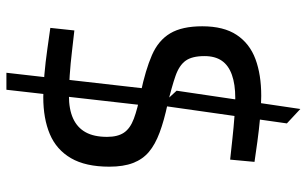

<svg xmlns="http://www.w3.org/2000/svg" viewBox="-199 -634 957 599"><g transform="rotate(90 279.5 -334.5)"><path d="M207 124 258 -324 310 -316 260 124ZM309 -357 263 -407 320 -793 365 -751ZM283 9Q252 9 212.5 5.5Q173 2 134.5 -3.5Q96 -9 67 -13L75 -88Q103 -85 140.5 -80.5Q178 -76 215 -73.5Q252 -71 278 -71Q321 -71 349.5 -84Q378 -97 392.5 -123Q407 -149 407 -190Q407 -223 394 -242.5Q381 -262 350.5 -273.5Q320 -285 269 -295Q198 -310 152 -330Q106 -350 84 -387Q62 -424 62 -487Q62 -554 89 -594.5Q116 -635 164.5 -653Q213 -671 279 -671Q309 -671 347 -667.5Q385 -664 421.5 -659Q458 -654 485 -650L478 -574Q450 -577 413.5 -581Q377 -585 342.5 -587.5Q308 -590 286 -590Q243 -590 213.5 -579.5Q184 -569 169.5 -548Q155 -527 155 -494Q155 -455 169.5 -435Q184 -415 217 -403.5Q250 -392 304 -379Q356 -368 393.5 -354Q431 -340 454 -320.5Q477 -301 488.5 -271Q500 -241 500 -197Q500 -123 473.5 -77.5Q447 -32 398.5 -11.5Q350 9 283 9Z"/></g></svg>

Font: Cairo Play SemiBold
Style: Regular
Weight: 600
Designer: Mohamed Gaber, Accademia di Belle Arti di Urbino
Foundry: Kief Type Foundry, Accademia di Belle Arti di Urbino
Version: Version 3.130;gftools[0.9.24]